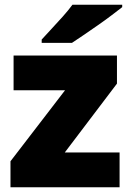

<svg xmlns="http://www.w3.org/2000/svg" viewBox="-20 -786 547 806"><path d="M482 0H24V-109L253 -407H37V-553H471V-435L252 -146H482ZM493 -756Q475 -742 448 -721.5Q421 -701 390 -679.5Q359 -658 330.5 -638.5Q302 -619 282 -606H155V-620Q172 -639 196 -664.5Q220 -690 244 -717Q268 -744 284 -766H493Z"/></svg>

Font: Noto Sans Thaana Black
Style: Regular
Weight: 900
Designer: David Williams
Foundry: Google Inc.
Version: Version 3.001; ttfautohint (v1.8.4.7-5d5b)